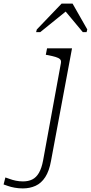

<svg xmlns="http://www.w3.org/2000/svg" viewBox="-176 -806 506 1069"><path d="M-156 221 -146 182Q-136 185 -121.5 190.5Q-107 196 -88 200Q-69 204 -48 204Q-18 204 4 193Q26 182 41 156Q56 130 64 87L163 -454Q166 -469 158 -476.5Q150 -484 133 -489Q116 -494 91 -499L79 -501L86 -537H225L108 90Q98 146 76 180Q54 214 22 228.5Q-10 243 -49 243Q-73 243 -94.5 239Q-116 235 -131.5 229.5Q-147 224 -156 221ZM228 -786H167L29 -642L25 -627H48L210 -758H176L285 -627H306L310 -642Z"/></svg>

Font: Roboto Serif Thin
Style: Italic
Weight: 250
Italic angle: -10°
Version: Version 1.007